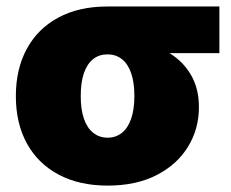

<svg xmlns="http://www.w3.org/2000/svg" viewBox="-20 -561 711 591"><path d="M311.5 10.3Q223.6 10.3 160.2 -23.7Q96.7 -57.6 62.7 -119.6Q28.8 -181.6 28.8 -265.1Q28.8 -348.6 62.5 -410.6Q96.2 -472.7 159.4 -506.8Q222.7 -541 310.5 -541H655.3V-397.5H417.5L310.5 -393.6Q285.2 -393.6 266.8 -379.2Q248.5 -364.7 238.5 -336.4Q228.5 -308.1 228.5 -265.1Q228.5 -223.6 238.5 -195.1Q248.5 -166.5 267.3 -151.9Q286.1 -137.2 311.5 -137.2Q336.4 -137.2 355 -151.9Q373.5 -166.5 383.5 -195.1Q393.6 -223.6 393.6 -265.1Q393.6 -308.1 383.5 -336.4Q373.5 -364.7 355 -379.2Q336.4 -393.6 311.5 -393.6V-442.4Q372.6 -442.4 424.1 -429.4Q475.6 -416.5 513.2 -389.9Q550.8 -363.3 571.5 -323.7Q592.3 -284.2 592.3 -231Q592.3 -164.1 558.8 -109.4Q525.4 -54.7 462.4 -22.2Q399.4 10.3 311.5 10.3Z"/></svg>

Font: Inter 17pt Black
Style: Regular
Weight: 900
Version: Version 4.001;git-66647c0bb